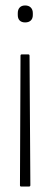

<svg xmlns="http://www.w3.org/2000/svg" viewBox="-20 -508 184 702"><path d="M59 -309H84Q88 -309 88 -304L91 169Q91 174 86 174H57Q53 174 53 169L55 -304Q55 -309 59 -309ZM72 -488Q85 -488 92.5 -480.5Q100 -473 100 -460V-453Q100 -440 92.5 -433Q85 -426 72 -426Q59 -426 52 -433Q45 -440 45 -453V-460Q45 -473 52 -480.5Q59 -488 72 -488Z"/></svg>

Font: Sofia Sans Extra Condensed ExtraLight
Style: Regular
Weight: 250
Designer: Botio Nikoltchev, Ani Petrova
Foundry: lettersoup
Version: Version 4.101